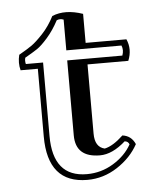

<svg xmlns="http://www.w3.org/2000/svg" viewBox="-46 -592 536 666"><g transform="rotate(-5 221.5 -259.0)"><path d="M198 -385H390Q397 -404 390 -420H198V-527Q186 -532 174 -527Q156 -493 134 -468Q112 -443 97 -433Q82 -423 54 -407Q51 -397 54 -385H114V-129Q114 14 232 14Q282 14 324.5 -12Q367 -38 388 -76Q384 -87 372 -88Q326 -47 283 -47Q198 -47 198 -124ZM366 -109Q397 -105 410 -75Q385 -29 336.5 2.5Q288 34 232 34Q94 34 94 -129V-365H34Q27 -391 34 -419Q64 -436 79.5 -447Q95 -458 118.5 -483Q142 -508 160 -543Q206 -562 267 -541V-440H409Q425 -404 409 -365H267V-124Q267 -77 301 -69Q330 -75 366 -109Z"/></g></svg>

Font: Jacques Francois Shadow
Style: Regular
Weight: 400
Designer: Alexei Vanyashin, Nikita Kanarev (i@xarsok.ru)
Foundry: Cyreal (www.cyreal.org)
Version: Version 1.003